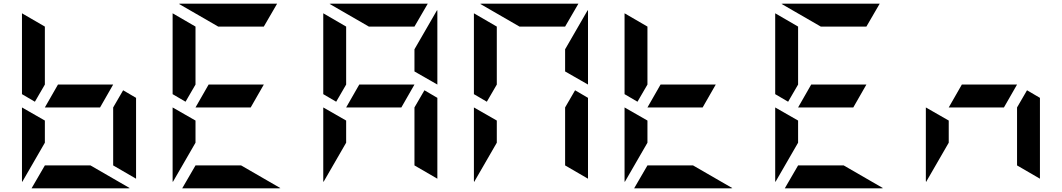

<svg xmlns="http://www.w3.org/2000/svg" viewBox="-20 -1020 5752 1040"><path d="M99 -438 223 -367V-247L100 -34Q100 -35 99.5 -37.5Q99 -40 99 -41ZM647 -531 717 -490V-52L593 -124V-438ZM522 -438H223L294 -562H593ZM169 -469 99 -510V-948L223 -876V-562ZM470 -124 683 -1Q682 -1 679.5 -0.5Q677 0 676 0H151L223 -124Z M915 -438 1039 -367V-247L916 -34Q916 -35 915.5 -37.5Q915 -40 915 -41ZM1338 -438H1039L1110 -562H1409ZM985 -469 915 -510V-948L1039 -876V-562ZM1286 -124 1499 -1Q1498 -1 1495.5 -0.5Q1493 0 1492 0H967L1039 -124ZM1162 -876 949 -999Q950 -999 952.5 -999.5Q955 -1000 956 -1000H1481L1409 -876Z M1731 -438 1855 -367V-247L1732 -34Q1732 -35 1731.5 -37.5Q1731 -40 1731 -41ZM2279 -531 2349 -490V-52L2225 -124V-438ZM2154 -438H1855L1926 -562H2225ZM1801 -469 1731 -510V-948L1855 -876V-562ZM2225 -633V-753L2348 -966Q2348 -965 2348.5 -962.5Q2349 -960 2349 -959V-562ZM1978 -876 1765 -999Q1766 -999 1768.5 -999.5Q1771 -1000 1772 -1000H2297L2225 -876Z M2547 -438 2671 -367V-247L2548 -34Q2548 -35 2547.5 -37.5Q2547 -40 2547 -41ZM3095 -531 3165 -490V-52L3041 -124V-438ZM2617 -469 2547 -510V-948L2671 -876V-562ZM3041 -633V-753L3164 -966Q3164 -965 3164.5 -962.5Q3165 -960 3165 -959V-562ZM2794 -876 2581 -999Q2582 -999 2584.5 -999.5Q2587 -1000 2588 -1000H3113L3041 -876Z M3363 -438 3487 -367V-247L3364 -34Q3364 -35 3363.5 -37.5Q3363 -40 3363 -41ZM3786 -438H3487L3558 -562H3857ZM3433 -469 3363 -510V-948L3487 -876V-562ZM3734 -124 3947 -1Q3946 -1 3943.5 -0.5Q3941 0 3940 0H3415L3487 -124Z M4179 -438 4303 -367V-247L4180 -34Q4180 -35 4179.5 -37.5Q4179 -40 4179 -41ZM4602 -438H4303L4374 -562H4673ZM4249 -469 4179 -510V-948L4303 -876V-562ZM4550 -124 4763 -1Q4762 -1 4759.5 -0.5Q4757 0 4756 0H4231L4303 -124ZM4426 -876 4213 -999Q4214 -999 4216.5 -999.5Q4219 -1000 4220 -1000H4745L4673 -876Z M4995 -438 5119 -367V-247L4996 -34Q4996 -35 4995.5 -37.5Q4995 -40 4995 -41ZM5543 -531 5613 -490V-52L5489 -124V-438ZM5418 -438H5119L5190 -562H5489Z"/></svg>

Font: DSEG7 Modern Mini
Style: Bold
Weight: 700
Designer: Keshikan(Twitter:@keshinomi_88pro)
Version: Version 0.46